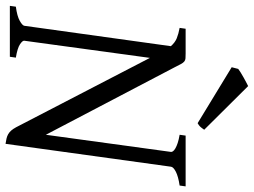

<svg xmlns="http://www.w3.org/2000/svg" viewBox="-128 -746 889 672"><g transform="rotate(90 316.0 -409.5)"><path d="M628.9 -594.2Q596.7 -589.4 580.3 -580.8Q564 -572.3 563 -564L482.9 15.1Q472.7 13.7 464.4 11.7Q456.1 9.8 449.2 5.9Q442.4 2 436.5 -4.6Q430.7 -11.2 424.8 -22L182.1 -490.2L122.1 -50.8Q120.6 -44.9 134.3 -35.6Q147.9 -26.4 181.2 -21L178.2 0H0L2.9 -21Q36.1 -25.4 52.5 -34.7Q68.8 -43.9 69.8 -50.8L141.1 -563.5Q128.4 -578.1 113.3 -584.2Q98.1 -590.3 77.1 -594.2L80.1 -615.2H167Q177.7 -615.2 183.8 -614.7Q189.9 -614.3 194.6 -610.6Q199.2 -606.9 203.4 -599.1Q207.5 -591.3 214.8 -577.1L451.2 -126L511.2 -564Q511.7 -566.9 508.8 -571Q505.9 -575.2 498.8 -579.3Q491.7 -583.5 480 -587.4Q468.3 -591.3 451.2 -594.2L454.1 -615.2H631.8ZM433.6 -680.2Q426.8 -670.4 422.6 -666Q418.5 -661.6 410.6 -657.2L214.8 -776.4L220.7 -799.3Q225.1 -802.7 232.9 -807.6Q240.7 -812.5 249.5 -817.4Q258.3 -822.3 266.6 -826.7Q274.9 -831.1 280.8 -834Z"/></g></svg>

Font: Gentium Plus
Style: Italic
Weight: 400
Italic angle: -8°
Designer: J. Victor Gaultney, Annie Olsen, Iska Routamaa
Foundry: SIL International
Version: Version 1.510